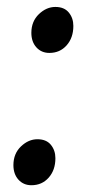

<svg xmlns="http://www.w3.org/2000/svg" viewBox="-20 -537 263 567"><path d="M72.6 -440.5Q72.8 -474.1 94.9 -495.3Q117.1 -516.5 143.5 -516.5Q169.7 -516.5 183.1 -500.1Q196.6 -483.8 196.6 -460.5Q196.6 -425.4 176.7 -403Q156.9 -380.7 125.8 -380.7Q102.3 -380.7 87.4 -397.2Q72.5 -413.7 72.6 -440.5ZM19.6 -49.8Q19.8 -83.4 41.9 -104.6Q64.1 -125.8 90.5 -125.8Q116.7 -125.8 130.1 -109.5Q143.6 -93.1 143.6 -69.8Q143.6 -34.7 123.7 -12.3Q103.9 10 72.8 10Q49.3 10 34.4 -6.5Q19.5 -23 19.6 -49.8Z"/></svg>

Font: Merriweather Light
Style: Italic
Weight: 300
Italic angle: -7.8°
Designer: Eben Sorkin
Foundry: Eben Sorkin
Version: Version 2.101